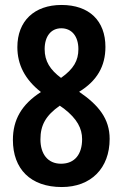

<svg xmlns="http://www.w3.org/2000/svg" viewBox="-20 -744 494 774"><path d="M228 -724C118 -724 50 -659 50 -554C50 -484 80 -424 145 -373C67 -323 32 -261 32 -180C32 -63 103 10 229 10C347 10 422 -66 422 -184C422 -265 378 -320 299 -374C371 -418 405 -477 405 -555C405 -660 340 -724 228 -724ZM227 -630C269 -630 296 -598 296 -546C296 -500 277 -466 226 -430C182 -463 160 -497 160 -546C160 -598 186 -630 227 -630ZM143 -182C143 -239 164 -278 221 -318L238 -306C291 -265 311 -226 311 -183C311 -123 282 -84 226 -84C172 -84 143 -124 143 -182Z"/></svg>

Font: Noto Sans Myanmar ExtraCondensed SemiBold
Style: Regular
Weight: 600
Width: 2
Designer: Monotype Design Team
Foundry: Monotype Imaging Inc.
Version: Version 2.107